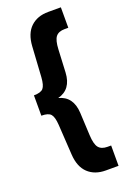

<svg xmlns="http://www.w3.org/2000/svg" viewBox="-138 -748 532 797"><g transform="rotate(-20 128.5 -350.0)"><path d="M102.1 -350.1Q163.1 -334.5 167 -261.2L171.9 -161.1Q173.8 -120.6 186 -105.2Q198.2 -89.8 225.1 -89.8H241.2V0H185.1Q136.7 0 107.2 -27.8Q77.6 -55.7 74.2 -110.8L65.9 -245.1Q63.5 -280.3 52.7 -292.7Q42 -305.2 11.2 -305.2V-395Q42 -395 52.7 -407.5Q63.5 -419.9 65.9 -455.1L74.2 -588.9Q77.6 -644 107.2 -672.1Q136.7 -700.2 185.1 -700.2H241.2V-609.9H225.1Q198.2 -609.9 186 -594.7Q173.8 -579.6 171.9 -539.1L167 -439Q163.1 -365.7 102.1 -350.1Z"/></g></svg>

Font: Bebas Neue Bold
Style: Regular
Weight: 700
Designer: Ryoichi Tsunekawa
Foundry: Ryoichi Tsunekawa
Version: Version 1.300